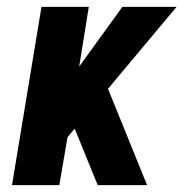

<svg xmlns="http://www.w3.org/2000/svg" viewBox="-20 -540 540 560"><path d="M15 0 101 -520H239L211 -346L337 -520H495L295 -281L409 0H265L199 -162L198 -165L177 -140L153 0Z"/></svg>

Font: Iosevka SS04 Heavy
Style: Italic
Weight: 900
Italic angle: -9°
Monospace: yes
Designer: Belleve Invis
Foundry: Belleve Invis
Version: Version 19.0.0; ttfautohint (v1.8.4)